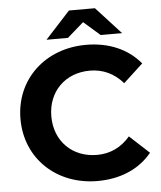

<svg xmlns="http://www.w3.org/2000/svg" viewBox="-60 -953 853 1017"><g transform="rotate(-5 366.5 -444.5)"><path d="M414 -833 501 -757H615L483 -901H345L213 -757H327ZM427 -126C296 -126 203 -218 203 -350C203 -482 296 -574 427 -574C497 -574 556 -546 603 -492L707 -588C641 -668 540 -712 419 -712C201 -712 39 -561 39 -350C39 -139 201 12 418 12C540 12 641 -32 707 -113L603 -209C556 -154 497 -126 427 -126Z"/></g></svg>

Font: Talent SemiBold
Style: Bold
Weight: 700
Designer: Mike Powis
Version: Version 1.001;hotconv 1.0.109;makeotfexe 2.5.65596